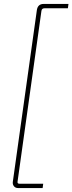

<svg xmlns="http://www.w3.org/2000/svg" viewBox="-20 -788 367 973"><path d="M324 -746H205Q192 -746 190 -733L69 132Q67 143 78 143H199L196 165H72Q58 165 50.5 155.5Q43 146 45 133L167 -738Q172 -768 201 -768H327Z"/></svg>

Font: Exo 2.0 Thin
Style: Italic
Weight: 250
Italic angle: -8°
Designer: Natanael Gama
Version: Version 1.001;PS 001.001;hotconv 1.0.70;makeotf.lib2.5.58329